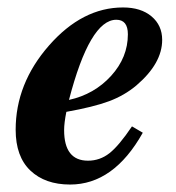

<svg xmlns="http://www.w3.org/2000/svg" viewBox="-20 -482 471 515"><path d="M334 -143 363 -126Q285 13 168 13Q101 13 61.5 -24.5Q22 -62 22 -134Q22 -258 111.5 -360Q201 -462 310 -462Q358 -462 386.5 -438Q415 -414 415 -375Q415 -312 346 -253Q314 -226 272.5 -210.5Q231 -195 158 -182Q152 -152 152 -133Q152 -51 216 -51Q248 -51 273.5 -71Q299 -91 334 -143ZM323 -390Q323 -429 292 -429Q221 -429 165 -214Q233 -229 278 -278.5Q323 -328 323 -390Z"/></svg>

Font: STIX MathJax Alphabets
Style: Bold Italic
Weight: 700
Italic angle: -16.33°
Designer: MicroPress Inc., with final additions and corrections provided by Coen Hoffman, Elsevier (retired)
Version: Version 1.1.1